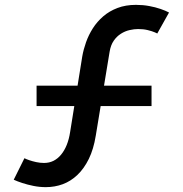

<svg xmlns="http://www.w3.org/2000/svg" viewBox="-20 -755 752 790"><path d="M168.5 15Q143 15 118 10Q93 5 71.8 -2Q50.5 -9 36.5 -15.5L80.5 -104Q87 -100.5 100 -96Q113 -91.5 129 -88Q145 -84.5 161 -84.5Q182.5 -84.5 200 -93.2Q217.5 -102 231.2 -118.5Q245 -135 254.5 -158.5Q264 -182 268.5 -211.5L318.5 -523Q323.5 -551.5 334 -581.2Q344.5 -611 362 -638.5Q379.5 -666 404.8 -687.8Q430 -709.5 463.5 -722.2Q497 -735 539.5 -735Q568 -735 593.8 -730.2Q619.5 -725.5 640.5 -718.2Q661.5 -711 675.5 -703.5L627 -617Q628 -617 617.2 -621.8Q606.5 -626.5 588.5 -631Q570.5 -635.5 548.5 -635.5Q532 -635.5 513.2 -631.2Q494.5 -627 477.5 -616.2Q460.5 -605.5 448 -587.5Q435.5 -569.5 431 -542L374 -196.5Q365 -141 345.5 -101.2Q326 -61.5 298.8 -35.5Q271.5 -9.5 238.5 2.8Q205.5 15 168.5 15ZM130.5 -318.5V-402.5H603.5V-318.5Z"/></svg>

Font: Manrope ExtraLight SemiBold
Style: Regular
Weight: 600
Version: Version 4.504